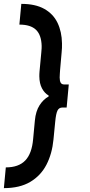

<svg xmlns="http://www.w3.org/2000/svg" viewBox="-42 -815 465 991"><path d="M-22 156 -12 49Q54 49 88.2 13.5Q122.5 -22 129 -97L138 -193Q142.5 -241 162.2 -271.8Q182 -302.5 209 -317V-322Q188 -334 174.8 -358.8Q161.5 -383.5 161 -421Q161 -427 161.2 -433Q161.5 -439 162 -446L171 -542Q172.5 -557.5 172.8 -565.2Q173 -573 173 -578Q171.5 -634.5 143.8 -661.2Q116 -688 58 -688L68 -795Q140.5 -795 186.5 -769.2Q232.5 -743.5 254.8 -697.5Q277 -651.5 278 -591Q278 -579.5 277.8 -567.8Q277.5 -556 276 -543L268 -452Q267.5 -442.5 266.8 -433Q266 -423.5 266 -415Q266 -397.5 271.2 -388.2Q276.5 -379 290 -379H313L302 -260H280Q262.5 -260 254.8 -244.5Q247 -229 243 -187L234 -95Q227 -21.5 197.8 35Q168.5 91.5 114.2 123.8Q60 156 -22 156Z"/></svg>

Font: Karla
Style: Bold Italic
Weight: 700
Italic angle: -8°
Designer: Jonathan Pinhorn
Version: Version 2.004;gftools[0.9.33]